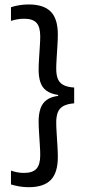

<svg xmlns="http://www.w3.org/2000/svg" viewBox="-20 -696 378 840"><path d="M28 -664.5Q44.5 -670 64.2 -673.2Q84 -676.5 105.5 -676.5Q171 -676.5 202 -645.2Q233 -614 233 -545Q233 -524 231.2 -496.2Q229.5 -468.5 227.8 -441.2Q226 -414 226 -394.5Q226 -369 232.8 -351.5Q239.5 -334 256.8 -324.5Q274 -315 304.5 -313V-244Q274 -241.5 256.8 -231.8Q239.5 -222 232.8 -204.2Q226 -186.5 226 -161Q226 -141.5 227.8 -114.2Q229.5 -87 231.2 -58.8Q233 -30.5 233 -9Q233 60 202 91.5Q171 123 105.5 123Q84 123 64.2 119.5Q44.5 116 28 111V50.5Q39.5 54.5 53.8 57.5Q68 60.5 85 60.5Q123 60.5 139.5 42.2Q156 24 156 -17Q156 -36 154.2 -62.5Q152.5 -89 150.8 -116.5Q149 -144 149 -165Q149 -196.5 156.8 -220.2Q164.5 -244 183.8 -258.5Q203 -273 238 -277L234.5 -272V-280.5Q201.5 -285.5 182.8 -299.5Q164 -313.5 156.5 -336.8Q149 -360 149 -390.5Q149 -411.5 150.8 -438.8Q152.5 -466 154.2 -492.5Q156 -519 156 -537Q156 -578 139.8 -596Q123.5 -614 86 -614Q69 -614 54.2 -611.2Q39.5 -608.5 28 -604.5Z"/></svg>

Font: Anek Gujarati Medium
Style: Regular
Weight: 400
Version: Version 1.003